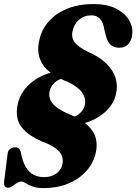

<svg xmlns="http://www.w3.org/2000/svg" viewBox="-25 -734 688 969"><path d="M194.5 215.5Q169 215.5 151 210.5Q133 205.5 120.2 199Q107.5 192.5 98.8 187.2Q90 182 84 182Q75 182 65.8 186.8Q56.5 191.5 48 197.8Q39.5 204 32.2 208.8Q25 213.5 19 213.5Q4.5 213.5 -0.5 206.5Q-5.5 199.5 -4.5 184L13.5 41.5Q14.5 29.5 21.8 21.8Q29 14 42 10.5Q55 7.5 64.2 12Q73.5 16.5 79 30Q88 80 105 108.5Q122 137 145.5 148.5Q169 160 197.5 160Q233 160 257.8 142.8Q282.5 125.5 289.5 97.5Q297 66.5 281.8 41.2Q266.5 16 217.5 -7.5Q145.5 -34.5 109 -66Q72.5 -97.5 63.8 -134.2Q55 -171 65.5 -213.5Q77 -259.5 110.2 -295.8Q143.5 -332 193.5 -354Q243.5 -376 305.5 -378.5L302 -339.5Q273 -336.5 252.2 -318.2Q231.5 -300 225.5 -274.5Q218 -241 239.2 -213.5Q260.5 -186 313 -162.5Q380.5 -135.5 415 -103.8Q449.5 -72 458.5 -36Q467.5 0 457.5 40.5Q445.5 91 409.2 130.8Q373 170.5 318 193Q263 215.5 194.5 215.5ZM435.5 -656.5Q399 -656.5 373 -633.5Q347 -610.5 341 -575.5Q333.5 -543 353.5 -518.8Q373.5 -494.5 415 -474.5Q475.5 -448.5 510.8 -414.2Q546 -380 558.2 -340.2Q570.5 -300.5 560 -258Q550 -213.5 515.5 -178.2Q481 -143 428.8 -121.8Q376.5 -100.5 311.5 -98.5L319 -137.5Q350.5 -140.5 372.8 -158Q395 -175.5 402 -199.5Q411 -233 391.8 -263.2Q372.5 -293.5 320 -319.5Q225 -355.5 190.5 -409Q156 -462.5 174 -533Q184 -582 218.5 -623Q253 -664 311 -688.8Q369 -713.5 448.5 -713.5Q513.5 -713.5 557.5 -692.2Q601.5 -671 623.2 -637.2Q645 -603.5 643 -567Q642 -535.5 624.8 -514.2Q607.5 -493 577 -493Q552 -493 535.5 -506.2Q519 -519.5 510 -551.5L502 -582.5Q498.5 -606.5 490.2 -623Q482 -639.5 468.8 -648Q455.5 -656.5 435.5 -656.5Z"/></svg>

Font: Fraunces ExtraBold
Style: Italic
Weight: 800
Italic angle: -16°
Version: Version 1.000;[b76b70a41]